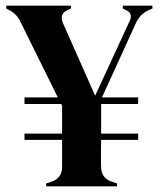

<svg xmlns="http://www.w3.org/2000/svg" viewBox="-20 -654 572 674"><path d="M142 0V-10L160 -16Q197 -28 198 -66V-163H66V-185H198V-282L195 -289H66V-312H183L51 -579Q39 -605 10 -620L2 -624V-634H229V-624L222 -621Q186 -607 201 -573L314 -318L435 -580Q449 -609 419 -620L411 -624V-634H515V-624L506 -620Q473 -607 458 -575L338 -312H465V-289H335V-190Q335 -187 335 -185H465V-163H335Q335 -141 334.5 -116Q334 -91 335 -66Q336 -28 373 -16L391 -10V0Z"/></svg>

Font: DM Serif Display
Style: Regular
Weight: 400
Designer: Colophon Foundry, Frank Grießhammer
Foundry: Colophon Foundry
Version: Version 5.200; ttfautohint (v1.8.3)